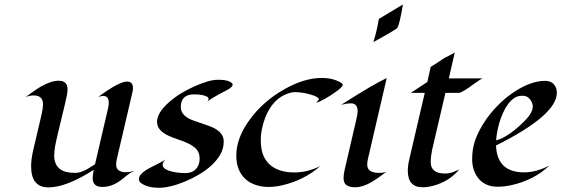

<svg xmlns="http://www.w3.org/2000/svg" viewBox="-20 -849 2572 880"><path d="M562 -475.1Q589.4 -475.1 589.4 -445.8Q589.4 -437 587.4 -428.2L515.1 -118.2Q514.2 -112.8 513.2 -107.4Q512.2 -102.1 512.2 -96.7Q512.2 -74.7 525.6 -67.1Q539.1 -59.6 554.7 -59.6Q577.6 -59.6 602.1 -67.4Q581.1 -60.5 565.4 -47.9Q549.8 -35.2 533.2 -22.5Q492.7 7.8 448.7 7.8Q404.8 7.8 404.8 -32.7Q404.8 -46.4 409.7 -70.8Q284.7 9.8 201.7 9.8Q122.6 9.8 122.6 -86.9Q122.6 -117.2 131.8 -159.2L170.4 -323.7Q177.2 -355 177.2 -370.6Q177.2 -411.6 134.3 -411.6Q116.7 -411.6 97.7 -404.3Q113.3 -415.5 131.3 -428.7Q149.4 -441.9 168.9 -453.1Q214.8 -479 249.5 -479Q289.6 -479 289.6 -439Q289.6 -419.9 278.8 -376.5Q235.8 -200.7 232.2 -176.8Q228.5 -152.8 228.5 -133.8Q228.5 -114.7 235.4 -99.1Q242.2 -83.5 254.9 -74.2Q277.3 -56.6 324.2 -56.6Q355.5 -56.6 394.5 -83Q404.8 -89.8 415.5 -96.2L475.6 -354Q478.5 -365.7 478.5 -377.9Q478.5 -409.2 453.1 -409.2Q441.9 -409.2 429.7 -404.3Q525.4 -475.1 562 -475.1Z M740.2 -119.6Q725.6 -106.4 725.6 -94Q725.6 -81.5 738.3 -74Q751 -66.4 768.1 -62.5Q797.9 -55.7 829.3 -55.7Q860.8 -55.7 877.9 -74.2Q895 -92.8 895 -121.1Q895 -149.4 880.6 -164.8Q866.2 -180.2 844.5 -190.7Q822.8 -201.2 797.4 -209.5Q772 -217.8 750 -228Q699.7 -252 699.7 -290.5Q699.7 -332 754.4 -380.4Q801.8 -422.4 871.1 -453.1Q938.5 -483.4 978.5 -483.4Q1014.2 -483.4 1030.3 -475.8Q1046.4 -468.3 1046.4 -461.9Q1046.4 -448.7 1015.6 -433.6Q957.5 -404.3 923.3 -378.9Q936 -386.7 936 -394.8Q936 -402.8 927.5 -406.7Q918.9 -410.6 907.7 -413.1Q889.2 -416.5 869.6 -416.5Q808.6 -416.5 808.6 -357.9Q808.6 -315.9 871.1 -294.9Q888.7 -288.6 907 -282.7Q925.3 -276.9 943.1 -270Q960.9 -263.2 974.6 -253.9Q1005.4 -232.4 1005.4 -200.4Q1005.4 -168.5 990.2 -141.8Q975.1 -115.2 950.2 -92Q925.3 -68.8 893.3 -49.8Q861.3 -30.8 828.1 -17.1Q758.8 11.7 708 11.7Q657.7 11.7 627.9 -8.8Q616.7 -16.6 616.7 -27.6Q616.7 -38.6 624 -47.6Q631.3 -56.6 642.6 -64.7Q653.8 -72.8 668 -80.1Q682.1 -87.4 695.8 -94.2Q732.9 -112.8 740.2 -119.6Z M1428.2 -377.9Q1431.6 -379.9 1436.5 -386Q1441.4 -392.1 1441.4 -395Q1441.4 -397.9 1435.3 -402.3Q1429.2 -406.7 1419.7 -410.4Q1410.2 -414.1 1398.7 -417.2Q1387.2 -420.4 1376 -422.4Q1351.6 -426.8 1333 -426.8Q1314.5 -426.8 1290.8 -417Q1267.1 -407.2 1248.5 -390.4Q1230 -373.5 1216.1 -351.1Q1202.1 -328.6 1193.4 -303.7Q1175.3 -253.9 1175.3 -209.2Q1175.3 -164.6 1186.5 -137.7Q1197.8 -110.8 1217.8 -93.3Q1257.8 -58.6 1330.1 -58.6Q1388.7 -58.6 1448.2 -87.9Q1373.5 -22.9 1274.4 0Q1242.2 7.8 1210.4 7.8Q1178.7 7.8 1151.1 -1.7Q1123.5 -11.2 1104 -29.3Q1063 -67.9 1063 -135.7Q1063 -218.8 1127.9 -305.2Q1188.5 -385.7 1279.8 -438Q1373.5 -491.7 1453.6 -491.7Q1507.3 -491.7 1542 -470.2Q1550.8 -465.8 1550.8 -460.4Q1550.8 -455.1 1543 -447.5Q1535.2 -439.9 1523.2 -430.9Q1511.2 -421.9 1496.6 -412.6Q1481.9 -403.3 1468.3 -395.5Q1438 -378.9 1428.2 -377.9Z M1826.7 -828.6Q1812.5 -742.2 1801.8 -722.7Q1798.8 -716.8 1768.3 -699.5Q1737.8 -682.1 1726.1 -675.3Q1700.2 -660.6 1691.4 -656.2Q1707.5 -707.5 1716.3 -762.2ZM1619.1 -339.8Q1619.1 -375.5 1587.4 -375.5Q1572.8 -375.5 1543.9 -368.7Q1690.9 -462.9 1752.4 -491.2L1672.4 -146.5Q1669.4 -133.8 1666.3 -120.6Q1663.1 -107.4 1663.1 -94.2Q1663.1 -56.6 1717.8 -56.6Q1731.4 -56.6 1749.5 -60.1Q1733.9 -49.3 1717.3 -37.1Q1700.7 -24.9 1683.1 -14.6Q1642.1 9.3 1608.4 9.3Q1568.4 9.3 1558.6 -12.2Q1554.7 -21 1554.7 -32.2Q1554.7 -49.8 1559.1 -68.4L1612.8 -299.8Q1619.1 -325.2 1619.1 -339.8Z M1917 9.3Q1849.1 9.3 1849.1 -66.9Q1849.1 -89.4 1856 -119.1L1926.8 -423.3H1862.8Q1881.8 -436 1900.6 -448.2Q1919.4 -460.4 1938.5 -473.1L1954.1 -542.5Q1984.4 -561 1998.5 -571Q2012.7 -581.1 2021.2 -585.4Q2029.8 -589.8 2038.6 -594.2Q2061 -605.5 2064.5 -608.9L2037.1 -489.7H2193.4Q2185.1 -488.3 2154.3 -465.8Q2097.2 -423.3 2083 -423.3H2021.5L1960.4 -161.6Q1954.1 -131.3 1954.1 -106Q1954.1 -53.7 2020 -53.7Q2041.5 -53.7 2059.8 -61.5Q2078.1 -69.3 2085 -72.3Q2038.1 -16.1 1963.4 2.9Q1939.5 9.3 1917 9.3Z M2532.2 -423.8Q2532.2 -321.3 2253.4 -182.1Q2258.3 -59.1 2381.8 -59.1Q2438 -59.1 2498 -90.3Q2428.7 -23.9 2324.2 -0.5Q2291.5 6.8 2260.5 6.8Q2229.5 6.8 2207.3 -4.2Q2185.1 -15.1 2170.9 -33.7Q2144 -69.8 2144 -119.4Q2144 -168.9 2158.9 -209.2Q2173.8 -249.5 2199 -288.1Q2224.1 -326.7 2257.3 -361.3Q2290.5 -396 2328.1 -421.9Q2409.7 -478.5 2479 -478.5Q2503.9 -478.5 2518.1 -463.1Q2532.2 -447.8 2532.2 -423.8ZM2268.6 -286.1Q2256.3 -242.7 2253.9 -205.6Q2301.8 -218.3 2362.8 -273.9Q2398.4 -306.6 2410.2 -325.9Q2421.9 -345.2 2421.9 -361.1Q2421.9 -377 2409.4 -393.6Q2397 -410.2 2374.5 -410.2Q2352.1 -410.2 2336.2 -399.2Q2320.3 -388.2 2307.6 -370.6Q2294.9 -353 2285.2 -330.8Q2275.4 -308.6 2268.6 -286.1Z"/></svg>

Font: Fondamento
Style: Italic
Weight: 400
Italic angle: -12°
Version: Version 1.000